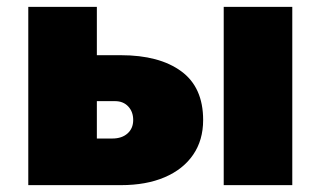

<svg xmlns="http://www.w3.org/2000/svg" viewBox="-20 -540 935 560"><path d="M62.5 0V-520H262.5V-136H307.5Q335.5 -136 352 -150.8Q368.5 -165.5 368.5 -190Q368.5 -214 354 -229.5Q339.5 -245 315.5 -245H244.5V-379H332.5Q444.5 -379 508.5 -332.2Q572.5 -285.5 572.5 -190Q572.5 -131 543.2 -88.5Q514 -46 460.2 -23Q406.5 0 332.5 0ZM632.5 0V-520H832.5V0Z"/></svg>

Font: Geologica Cursive Black
Style: Regular
Weight: 900
Designer: Sindre Bremnes, Frode Helland
Foundry: Monokrom Skriftforlag AS
Version: Version 1.010;gftools[0.9.28]